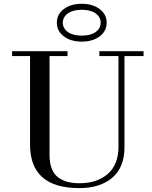

<svg xmlns="http://www.w3.org/2000/svg" viewBox="-20 -967 792 1001"><path d="M313 -777.3Q276.4 -804.7 276.4 -848.6Q276.4 -892.6 313 -919.9Q349.6 -947.3 406.2 -947.3Q462.9 -947.3 499.5 -919.9Q536.1 -892.6 536.1 -848.6Q536.1 -804.7 499.5 -777.3Q462.9 -750 406.2 -750Q349.6 -750 313 -777.3ZM334 -897.2Q307.6 -878.4 307.6 -848.6Q307.6 -818.8 334 -800Q360.4 -781.2 406.2 -781.2Q452.1 -781.2 478.5 -800Q504.9 -818.8 504.9 -848.6Q504.9 -878.4 478.5 -897.2Q452.1 -916 406.2 -916Q360.4 -916 334 -897.2ZM43 -674.8V-700.2H332V-674.8H238.3V-158.2Q238.3 -116.2 250.2 -86.7Q262.2 -57.1 284.4 -41.3Q306.6 -25.4 333 -18.6Q359.4 -11.7 393.6 -11.7Q486.8 -11.7 542.2 -60.5Q597.7 -109.4 597.7 -202.1V-674.8H498V-700.2H728.5V-674.8H628.9V-198.2Q628.9 -95.2 565.7 -40.8Q502.4 13.7 393.6 13.7Q136.7 13.7 136.7 -212.9V-674.8Z"/></svg>

Font: Theano Didot
Style: Regular
Weight: 400
Designer: Alexey Kryukov
Version: Version 2.0